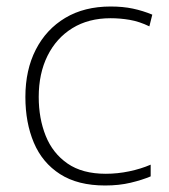

<svg xmlns="http://www.w3.org/2000/svg" viewBox="-20 -560 518 590"><path d="M303 10Q219 10 164.5 -25Q110 -60 84 -121.5Q58 -183 58 -262Q58 -345 90 -407.5Q122 -470 180.5 -505Q239 -540 320 -540Q358 -540 388.5 -533.5Q419 -527 448 -515L439 -479Q408 -494 378.5 -499Q349 -504 320 -504Q252 -504 202.5 -473.5Q153 -443 126 -388.5Q99 -334 99 -262Q99 -196 120.5 -142.5Q142 -89 187.5 -57.5Q233 -26 305 -26Q341 -26 377 -33.5Q413 -41 443 -54V-18Q417 -7 381.5 1.5Q346 10 303 10Z"/></svg>

Font: Noto Sans Hebrew Thin ExtraLight
Style: Regular
Weight: 250
Version: Version 3.001